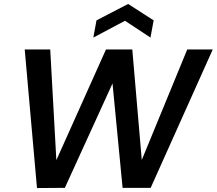

<svg xmlns="http://www.w3.org/2000/svg" viewBox="-20 -950 1096 971"><path d="M167 1 105 -700H234L265 -140L516 -700H649L697 -141L927 -700H1056L742 0H600L549 -528L308 0ZM452 -760 468 -847 628 -930 757 -847 741 -760 612 -845Z"/></svg>

Font: DM Sans 24pt SemiBold
Style: Italic
Weight: 600
Italic angle: -10°
Designer: Colophon Foundry, Jonny Pinhorn
Foundry: Colophon Foundry
Version: Version 4.004;gftools[0.9.30]